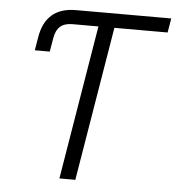

<svg xmlns="http://www.w3.org/2000/svg" viewBox="-52 -777 758 826"><g transform="rotate(5 327.0 -364.0)"><path d="M81.5 -540 91.3 -598.1Q101.6 -661.6 139.4 -694.6Q177.2 -727.5 243.2 -727.5H291.5L281.2 -666H233.4Q199.2 -666 180.4 -649.7Q161.6 -633.3 155.8 -597.7L146 -540ZM281.2 -666 291.5 -727.5H654.3L644 -666H414.1L303.7 0H234.9L345.2 -666Z"/></g></svg>

Font: Inter 18pt Light
Style: Italic
Weight: 300
Italic angle: -9.3988°
Designer: Rasmus Andersson
Foundry: rsms
Version: Version 4.001;git-66647c0bb